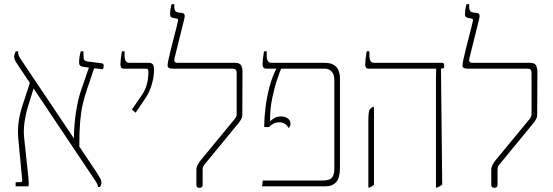

<svg xmlns="http://www.w3.org/2000/svg" viewBox="-20 -893 2651 920"><path d="M55 0V-20H76Q83 -20 85 -23Q87 -26 86 -35L68 -225Q64 -260 68 -298.5Q72 -337 85 -379L123 -496L62 -587Q48 -608 48 -621Q48 -627 50 -633.5Q52 -640 55 -647H67V-641Q67 -631 70.5 -625Q74 -619 77 -613L334 -230Q335 -299 344.5 -358.5Q354 -418 368 -459L406 -569L378 -573Q367 -575 363 -579.5Q359 -584 359 -596Q359 -608 361 -620.5Q363 -633 367 -647H380V-629Q380 -610 384 -605Q388 -600 401 -598L466 -590Q477 -589 477 -578Q477 -570 473 -561L431 -566L395 -459Q384 -426 376 -391.5Q368 -357 364 -309.5Q360 -262 360 -191L443 -67Q452 -53 459 -40.5Q466 -28 466 -17Q466 -8 459 3H449Q449 -6 445.5 -12.5Q442 -19 436 -28L141 -469L113 -379Q102 -342 97 -304Q92 -266 96 -230L116 -43Q118 -21 118 -14.5Q118 -8 116 0Z M630 -353 612 -368 660 -438Q677 -463 684 -490.5Q691 -518 691 -546Q691 -556 689 -560Q687 -564 678 -564H576Q564 -564 560.5 -569.5Q557 -575 557 -585Q557 -594 559 -612.5Q561 -631 564 -647H577V-627Q577 -592 599 -592H692Q705 -592 711.5 -585.5Q718 -579 718 -556Q718 -526 707.5 -489Q697 -452 678 -424Z M936 7Q921 7 921 -7V-80Q921 -91 927 -103Q933 -115 944 -128L1104 -322Q1114 -334 1114 -345V-545Q1114 -564 1095 -564H805Q798 -564 790.5 -567Q783 -570 783 -580Q783 -587 787.5 -608Q792 -629 799 -657.5Q806 -686 813.5 -714.5Q821 -743 826.5 -765Q832 -787 833 -794Q835 -802 827 -804L810 -807Q802 -809 798.5 -812.5Q795 -816 795 -826Q795 -837 797.5 -852Q800 -867 802 -873H815V-862Q815 -853 818 -844Q821 -835 835 -833L852 -831Q861 -830 864 -823Q867 -816 862 -798L816 -613Q811 -592 830 -592H1106Q1130 -592 1136 -578.5Q1142 -565 1142 -551L1141 -341Q1141 -332 1136 -322.5Q1131 -313 1122 -302L965 -111Q957 -102 954 -96Q951 -90 951 -80V-7Q951 7 936 7Z M1236 0 1239 -28H1525Q1559 -28 1570.5 -41.5Q1582 -55 1582 -86V-509Q1582 -538 1568.5 -551Q1555 -564 1535 -564H1327Q1321 -550 1308 -512Q1295 -474 1284.5 -423Q1274 -372 1274 -319V-312Q1288 -324 1299 -329.5Q1310 -335 1327 -335Q1346 -335 1359 -325.5Q1372 -316 1372 -299Q1372 -291 1364 -279Q1347 -307 1319 -307Q1303 -307 1292 -301.5Q1281 -296 1269 -284H1246V-289Q1246 -326 1252 -376Q1258 -426 1271 -475.5Q1284 -525 1304 -563V-564H1257Q1246 -564 1242 -569.5Q1238 -575 1238 -585Q1238 -594 1240 -612.5Q1242 -631 1245 -647H1258V-627Q1258 -592 1280 -592H1536Q1609 -592 1609 -516V-92Q1609 -40 1590.5 -20Q1572 0 1539 0Z M2069 6V-444Q2069 -488 2069 -517.5Q2069 -547 2070 -563V-564H1749Q1737 -564 1733.5 -569.5Q1730 -575 1730 -585Q1730 -594 1732 -612.5Q1734 -631 1737 -647H1750V-627Q1750 -592 1772 -592H2098Q2108 -592 2108 -583V-567L2093 -564L2099 -8Q2094 -4 2087.5 -0.5Q2081 3 2074 6ZM1745 6V-314Q1745 -343 1747.5 -356.5Q1750 -370 1758 -375L1768 -382L1772 -378V-8Q1763 1 1750 6Z M2349 7Q2334 7 2334 -7V-80Q2334 -91 2340 -103Q2346 -115 2357 -128L2517 -322Q2527 -334 2527 -345V-545Q2527 -564 2508 -564H2218Q2211 -564 2203.5 -567Q2196 -570 2196 -580Q2196 -587 2200.5 -608Q2205 -629 2212 -657.5Q2219 -686 2226.5 -714.5Q2234 -743 2239.5 -765Q2245 -787 2246 -794Q2248 -802 2240 -804L2223 -807Q2215 -809 2211.5 -812.5Q2208 -816 2208 -826Q2208 -837 2210.5 -852Q2213 -867 2215 -873H2228V-862Q2228 -853 2231 -844Q2234 -835 2248 -833L2265 -831Q2274 -830 2277 -823Q2280 -816 2275 -798L2229 -613Q2224 -592 2243 -592H2519Q2543 -592 2549 -578.5Q2555 -565 2555 -551L2554 -341Q2554 -332 2549 -322.5Q2544 -313 2535 -302L2378 -111Q2370 -102 2367 -96Q2364 -90 2364 -80V-7Q2364 7 2349 7Z"/></svg>

Font: Noto Serif Hebrew SemiCondensed Thin
Style: Regular
Weight: 100
Width: 4
Designer: Monotype Design Team
Foundry: Monotype Imaging Inc.
Version: Version 2.004; ttfautohint (v1.8.4.7-5d5b)